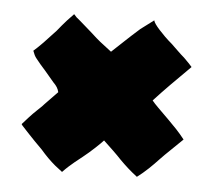

<svg xmlns="http://www.w3.org/2000/svg" viewBox="-38 -550 516 466"><g transform="rotate(5 220.5 -317.0)"><path d="M111 -138 129 -124C149 -145 169 -159 176 -165C194 -179 219 -203 224 -209C239 -195 258 -177 268 -166C282 -152 294 -141 311 -128C331 -143 347 -159 362 -175C377 -191 396 -208 416 -228C403 -245 389 -259 376 -272C353 -295 340 -307 333 -316C346 -330 359 -344 372 -357L420 -405C417 -409 410 -416 400 -426C388 -436 378 -447 367 -457C355 -467 344 -478 335 -488C326 -498 321 -505 320 -510L288 -486C281 -480 275 -474 268 -468C264 -464 243 -445 222 -425C197 -444 189 -450 173 -465C162 -475 151 -484 141 -493C131 -501 131 -501 125 -508C101 -484 89 -467 86 -464C76 -453 66 -443 57 -433C47 -423 39 -415 34 -411C37 -403 39 -398 44 -392C51 -383 58 -375 67 -365C75 -356 81 -348 89 -339C97 -331 101 -325 103 -316C98 -311 75 -287 72 -284C67 -278 61 -273 56 -268C43 -256 31 -242 22 -232C20 -230 23 -229 39 -211C50 -199 62 -187 75 -174C87 -160 99 -148 111 -138Z"/></g></svg>

Font: Londrina Solid CC
Style: CC
Weight: 400
Designer: Marcelo Magalhaes
Foundry: Tipos Pereira
Version: Version 1.003;FEAKit 1.0